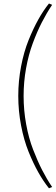

<svg xmlns="http://www.w3.org/2000/svg" viewBox="-20 -815 315 1072"><path d="M253.4 236.3Q222.2 197.3 194.1 147.5Q166 97.7 139.6 32.5Q113.3 -32.7 97.7 -114Q82 -195.3 82 -279.3Q82 -363.3 97.7 -444.6Q113.3 -525.9 139.6 -591.1Q166 -656.2 194.1 -706.5Q222.2 -756.8 253.4 -795.4L271 -788.1Q239.7 -741.2 213.4 -689.7Q187 -638.2 163.1 -573.7Q139.2 -509.3 125.5 -433.3Q111.8 -357.4 111.8 -279.3Q111.8 -199.2 126 -121.6Q140.1 -43.9 165 20.5Q189.9 85 215.3 134.5Q240.7 184.1 271 229Z"/></svg>

Font: Spartan MB Thin
Style: Regular
Weight: 100
Designer: Matt Bailey, Mirko Velimirovic
Foundry: Matt Bailey
Version: Version 1.005